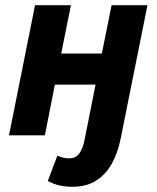

<svg xmlns="http://www.w3.org/2000/svg" viewBox="-20 -516 598 732"><path d="M254.8 196.1Q230.2 196.1 206.8 190.9Q183.3 185.8 162.2 173.9L198.6 77.7Q209.6 82.1 220.4 84.9Q231.1 87.7 243.3 87.7Q268.7 87.7 282.6 68.9Q296.5 50.1 303.9 10.1L344.2 -193.5H189.2L151.1 0H14.3L113.6 -496.1H250.4L213.3 -311.8H368.3L405.4 -496.1H542.2L439.3 16Q428.9 66 407 106.7Q385 147.4 347.8 171.8Q310.6 196.1 254.8 196.1Z"/></svg>

Font: Source Sans 3
Style: Italic
Weight: 200
Italic angle: -11°
Designer: Paul D. Hunt
Foundry: Adobe
Version: Version 3.046;hotconv 1.0.118;makeotfexe 2.5.65603